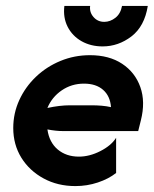

<svg xmlns="http://www.w3.org/2000/svg" viewBox="-20 -618 522 652"><path d="M236.1 13.9Q175.7 13.9 127.8 -12.2Q79.9 -38.2 52.4 -82.6Q25 -127.1 25 -183.3Q25 -233.3 45.5 -278.1Q66 -322.9 102.1 -357.3Q138.2 -391.7 185.4 -411.1Q232.6 -430.6 285.4 -430.6Q350.7 -430.6 394.8 -401.4Q438.9 -372.2 456.6 -322.2Q474.3 -272.2 458.3 -209L449.3 -172.9H195.1Q181.9 -172.9 168.8 -174.3Q155.6 -175.7 141 -178.5Q147.2 -134.7 176 -110.4Q204.9 -86.1 247.9 -86.1Q284 -86.1 320.8 -104.9Q357.6 -123.6 374.3 -150V-30.6Q348.6 -10.4 312.2 1.7Q275.7 13.9 236.1 13.9ZM141 -251.4Q183.3 -260.4 216.7 -260.4H290.3Q309 -260.4 325.3 -259Q341.7 -257.6 356.9 -254.2Q354.2 -291.7 330.2 -312.8Q306.2 -334 265.3 -334Q222.9 -334 189.6 -311.1Q156.2 -288.2 141 -251.4ZM328.5 -460.4Q288.2 -460.4 256.9 -478.1Q225.7 -495.8 209.7 -527.1Q193.8 -558.3 198.6 -597.9H286.1Q283.3 -576.4 297.6 -560.1Q311.8 -543.8 334 -543.8Q354.2 -543.8 371.9 -557.6Q389.6 -571.5 394.4 -597.9H481.9Q470.8 -528.5 426.4 -494.4Q381.9 -460.4 328.5 -460.4Z"/></svg>

Font: Afacad
Style: Italic
Weight: 400
Italic angle: -14°
Designer: Kristian Moeller
Foundry: Dicotype
Version: Version 1.000